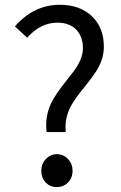

<svg xmlns="http://www.w3.org/2000/svg" viewBox="-20 -764 503 797"><path d="M215.8 -124Q243.2 -124 262.2 -104Q281.2 -84 281.2 -54.7Q281.2 -25.4 262.2 -6.3Q243.2 12.7 215.8 12.7Q188.5 12.7 169.9 -6.3Q151.4 -25.4 151.4 -54.7Q151.4 -84 170.4 -104Q189.5 -124 215.8 -124ZM173.8 -215.8Q165 -279.3 193.4 -337.9Q210 -372.1 256.8 -430.7Q291 -472.7 303.7 -495.1Q324.2 -530.3 324.2 -564.5Q324.2 -610.4 297.9 -639.6Q268.6 -669.9 218.8 -669.9Q147.5 -669.9 92.8 -607.4L42 -654.3Q120.1 -744.1 228.5 -744.1Q311.5 -744.1 361.3 -696.8Q411.1 -649.4 411.1 -570.3Q411.1 -524.4 386.7 -480.5Q371.1 -453.1 332 -404.3Q288.1 -350.6 272.5 -320.3Q247.1 -269.5 252.9 -215.8Z"/></svg>

Font: Bpmf GenYo Gothic R
Style: R
Weight: 400
Foundry: But Ko
Version: Version 1.320